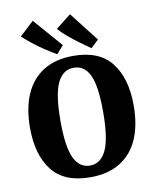

<svg xmlns="http://www.w3.org/2000/svg" viewBox="-88 -852 756 929"><g transform="rotate(-10 290.5 -387.0)"><path d="M281 10Q153 10 93.5 -66.5Q34 -143 34 -276Q34 -373 64.5 -441.5Q95 -510 154 -546.5Q213 -583 300 -583Q428 -583 487.5 -506Q547 -429 547 -297Q547 -200 517 -131.5Q487 -63 427.5 -26.5Q368 10 281 10ZM292 -526Q239 -526 212 -469.5Q185 -413 185 -283Q185 -156 211 -101Q237 -46 289 -46Q342 -46 369 -103.5Q396 -161 396 -292Q396 -418 370.5 -472Q345 -526 292 -526ZM432 -640 394 -604Q370 -621 342.5 -641Q315 -661 289.5 -682.5Q264 -704 245 -725L320 -784ZM260 -643 226 -604Q200 -619 171 -638Q142 -657 115 -678.5Q88 -700 67 -719L137 -784Z"/></g></svg>

Font: Yrsa
Style: Regular
Weight: 400
Designer: Anna Giedrys (Yrsa+Rasa design), David Brezina (Yrsa art-direction, Rasa art-direction, design)
Foundry: Rosetta Type Foundry
Version: Version 2.004